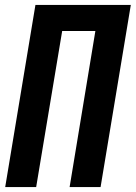

<svg xmlns="http://www.w3.org/2000/svg" viewBox="-20 -755 548 775"><path d="M1 0 123 -735H508L386 0H261L365 -630H231L126 0Z"/></svg>

Font: Iosevka SS04 Extrabold
Style: Italic
Weight: 800
Italic angle: -9°
Monospace: yes
Designer: Belleve Invis
Foundry: Belleve Invis
Version: Version 19.0.0; ttfautohint (v1.8.4)